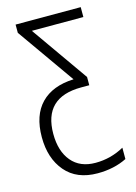

<svg xmlns="http://www.w3.org/2000/svg" viewBox="-118 -595 637 900"><g transform="rotate(-15 201.0 -145.5)"><path d="M32 10Q32 -96 87.5 -153Q143 -210 246 -214L50 -492V-532H366V-484H116L310 -208V-168H271Q88 -168 88 9Q88 93 129 142Q170 191 245 191Q319 191 384 155V210Q322 241 242 241Q141 241 86.5 177Q32 113 32 10Z"/></g></svg>

Font: Noto Sans UI NarrowLight
Style: Regular
Weight: 300
Width: 4
Designer: Monotype Design Team
Foundry: Monotype Imaging Inc.
Version: Version 1.001